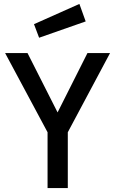

<svg xmlns="http://www.w3.org/2000/svg" viewBox="-20 -957 586 977"><path d="M325 -284V0H222V-284L6 -687H120L273 -385L425 -687H540ZM153 -834 384 -937 416 -848 179 -765Z"/></svg>

Font: TitilliumText
Style: Medium
Weight: 500
Designer: Accademia di Belle Arti di Urbino and others
Foundry: Accademia di Belle Arti di Urbino and others.
Version: Version 60.001